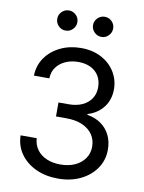

<svg xmlns="http://www.w3.org/2000/svg" viewBox="-101 -1004 814 1083"><g transform="rotate(10 306.5 -462.5)"><path d="M308.6 10.3Q236.3 10.3 180.7 -15.6Q125 -41.5 92.3 -87.2Q59.6 -132.8 58.1 -193.4H150.4Q152.8 -155.3 173.3 -127.4Q193.8 -99.6 228.5 -85Q263.2 -70.3 306.6 -70.3Q353.5 -70.3 389.4 -86.4Q425.3 -102.5 446 -132.1Q466.8 -161.6 466.8 -200.2Q466.8 -239.7 446.3 -269.5Q425.8 -299.3 387.7 -316.2Q349.6 -333 295.4 -333H236.3V-413.1H295.4Q338.9 -413.1 372.1 -428.2Q405.3 -443.4 423.6 -470.9Q441.9 -498.5 441.9 -535.6Q441.9 -572.8 425.5 -600.3Q409.2 -627.9 378.9 -642.8Q348.6 -657.7 308.1 -657.7Q268.6 -657.7 235.8 -643.6Q203.1 -629.4 183.1 -602.8Q163.1 -576.2 162.1 -538.1H73.7Q75.2 -597.2 106.9 -642.1Q138.7 -687 191.7 -712.4Q244.6 -737.8 309.6 -737.8Q377 -737.8 427 -710.7Q477.1 -683.6 504.4 -638.7Q531.7 -593.8 531.7 -540.5Q531.7 -480.5 498.8 -437.5Q465.8 -394.5 409.2 -377.4V-372.6Q455.6 -365.2 488.8 -341.3Q522 -317.4 539.6 -281Q557.1 -244.6 557.1 -199.2Q557.1 -139.2 524.9 -91.8Q492.7 -44.4 436.3 -17.1Q379.9 10.3 308.6 10.3ZM410.6 -819.3Q386.7 -819.3 369.6 -836.4Q352.5 -853.5 352.5 -877.4Q352.5 -900.9 369.6 -917.7Q386.7 -934.6 410.6 -934.6Q434.1 -934.6 450.9 -917.7Q467.8 -900.9 467.8 -877.4Q467.8 -853.5 450.9 -836.4Q434.1 -819.3 410.6 -819.3ZM205.1 -819.3Q181.2 -819.3 164.3 -836.4Q147.5 -853.5 147.5 -877.4Q147.5 -900.9 164.6 -917.7Q181.6 -934.6 205.1 -934.6Q229 -934.6 245.8 -917.7Q262.7 -900.9 262.7 -877.4Q262.7 -853.5 245.8 -836.4Q229 -819.3 205.1 -819.3Z"/></g></svg>

Font: Inter 18pt
Style: Regular
Weight: 400
Designer: Rasmus Andersson
Foundry: rsms
Version: Version 4.001;git-66647c0bb